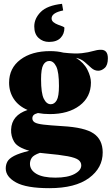

<svg xmlns="http://www.w3.org/2000/svg" viewBox="-20 -718 584 1003"><path d="M240.5 -122Q207 -122 178 -127.5Q161 -123 155 -116.2Q149 -109.5 149 -100Q149 -86.5 161.2 -78.8Q173.5 -71 207.5 -67Q241.5 -63 306.5 -59Q422.5 -52.5 469.2 -20.5Q516 11.5 516.5 77.5Q517 159 445 212Q373 265 238 265Q118 265 64 235.2Q10 205.5 10 162Q10 142 18.8 126Q27.5 110 54 96.2Q80.5 82.5 133 69.5Q72 52.5 54.2 23.2Q36.5 -6 38 -41.5Q41 -116 124 -143.5Q76.5 -164 52 -201.2Q27.5 -238.5 27.5 -286Q27.5 -362 86.5 -406.5Q145.5 -451 242 -451Q279.5 -451 311.5 -443Q372 -436 407.8 -440.2Q443.5 -444.5 465.5 -451.2Q487.5 -458 507.5 -458Q543.5 -458 543.5 -413.5Q543.5 -378 527.2 -363.2Q511 -348.5 493 -348.5Q473.5 -348.5 457.5 -362.8Q441.5 -377 423 -393.5Q404.5 -410 377 -416Q418.5 -390 436.8 -353.5Q455 -317 455 -287Q455 -211 396 -166.5Q337 -122 240.5 -122ZM245 -173.5Q264.5 -173.5 276.2 -194Q288 -214.5 288 -269Q288 -342 273.8 -370.8Q259.5 -399.5 237.5 -399.5Q218 -399.5 206.2 -379.2Q194.5 -359 194.5 -304Q194.5 -231 208.8 -202.2Q223 -173.5 245 -173.5ZM136.5 138Q136.5 170 170 190Q203.5 210 269 210Q333.5 210 369 191Q404.5 172 404.5 146Q404.5 128.5 389.5 117.2Q374.5 106 334 98.2Q293.5 90.5 216 83.5Q201.5 82 188.5 80.5Q155.5 92 146 106.2Q136.5 120.5 136.5 138ZM316.5 -572.5Q316.5 -540.5 296.2 -519.8Q276 -499 236 -499Q204 -499 181.5 -519.8Q159 -540.5 159 -580Q159 -621.5 192.8 -655.5Q226.5 -689.5 304 -698L310 -663.5Q249.5 -651 249.5 -622Q249.5 -610 259.5 -602Q269.5 -594 283 -589Q296.5 -584 306.5 -580.2Q316.5 -576.5 316.5 -572.5Z"/></svg>

Font: Newsreader Text ExtraBold
Style: Regular
Weight: 800
Designer: Hugues Gentile
Foundry: Production Type
Version: Version 1.001